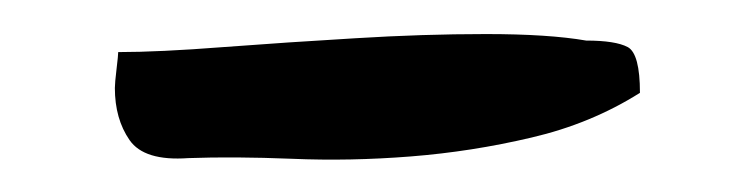

<svg xmlns="http://www.w3.org/2000/svg" viewBox="-20 -622 450 115"><path d="M48.8 -569.3Q48.8 -572.3 49.8 -580.6Q50.8 -588.9 50.8 -590.8Q75.2 -590.8 113.8 -593.8Q152.3 -596.7 192.9 -599.1Q233.4 -601.6 271 -601.6Q308.6 -601.6 331.1 -597.7Q348.6 -597.7 356 -593.8Q363.3 -589.8 363.3 -566.4Q334 -547.9 298.3 -539.6Q262.7 -531.2 226.1 -528.3Q189.5 -525.4 154.8 -526.9Q120.1 -528.3 92.8 -527.3Q66.4 -525.4 57.6 -538.1Q48.8 -550.8 48.8 -569.3Z"/></svg>

Font: Gloria Hallelujah
Style: Regular
Weight: 400
Designer: Kimberly Geswein
Foundry: Kimberly Geswein
Version: Version 1.004 2010